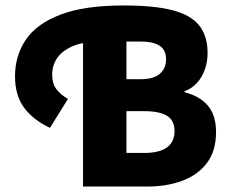

<svg xmlns="http://www.w3.org/2000/svg" viewBox="-20 -683 842 703"><path d="M284 0V-578H443V-393H495Q543 -393 565.5 -413Q588 -433 588 -466Q588 -500 564.5 -515.5Q541 -531 493 -531H351Q286 -531 246.5 -514Q207 -497 189 -470Q171 -443 171 -410Q171 -377 186.5 -356.5Q202 -336 229 -321L163 -215Q104 -242 69.5 -287Q35 -332 35 -404Q35 -479 74.5 -537.5Q114 -596 201.5 -629.5Q289 -663 433 -663Q545 -663 612 -645.5Q679 -628 709.5 -589.5Q740 -551 740 -490Q740 -441 718 -402.5Q696 -364 656 -349V-345Q710 -332 740.5 -297Q771 -262 771 -199Q771 -130 737.5 -86Q704 -42 647 -21Q590 0 520 0ZM443 -123H508Q563 -123 591 -143Q619 -163 619 -203Q619 -242 591.5 -259Q564 -276 508 -276H443Z"/></svg>

Font: Source Sans 3 ExtraLight ExtraBold
Style: Regular
Weight: 800
Version: Version 3.052;hotconv 1.1.0;makeotfexe 2.6.0